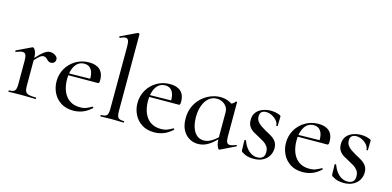

<svg xmlns="http://www.w3.org/2000/svg" viewBox="-69 -1127 3148 1540"><g transform="rotate(15 1505.5 -356.5)"><path d="M149 -271 143 -282Q181 -328 206 -352Q231 -376 249 -385.5Q267 -395 283 -395Q304 -395 325 -382Q346 -369 346 -349Q346 -334 336 -323.5Q326 -313 309 -313Q293 -313 283.5 -322Q274 -331 264.5 -339.5Q255 -348 239 -348Q231 -348 221 -343Q211 -338 194.5 -321.5Q178 -305 149 -271ZM43 0Q40 0 40 -6Q40 -12 43 -12Q79 -12 90.5 -25.5Q102 -39 102 -81V-276Q102 -308 94.5 -323Q87 -338 69 -338Q59 -338 46 -334.5Q33 -331 16 -324Q12 -322 10 -327.5Q8 -333 11 -335L134 -394Q138 -395 140 -395Q149 -395 160 -373Q171 -351 171 -310V-81Q171 -53 178.5 -38Q186 -23 206.5 -17.5Q227 -12 266 -12Q269 -12 269 -6Q269 0 266 0Q240 0 207 -1Q174 -2 137 -2Q110 -2 85.5 -1Q61 0 43 0Z M581 12Q519 12 477 -15.5Q435 -43 413.5 -87Q392 -131 392 -181Q392 -241 420.5 -289.5Q449 -338 498 -366.5Q547 -395 607 -395Q665 -395 696.5 -366Q728 -337 728 -281Q728 -268 725.5 -260.5Q723 -253 716 -253H647Q651 -313 631.5 -344Q612 -375 573 -375Q524 -375 496.5 -333Q469 -291 469 -220Q469 -163 487 -119.5Q505 -76 540 -52Q575 -28 625 -28Q658 -28 679.5 -37Q701 -46 724 -59Q726 -61 729.5 -56.5Q733 -52 731 -49Q695 -16 658 -2Q621 12 581 12ZM446 -252 445 -267 669 -271V-253Z M806 0Q804 0 804 -6Q804 -12 806 -12Q843 -12 854.5 -25.5Q866 -39 866 -81L867 -595Q867 -630 860.5 -646Q854 -662 836 -662Q821 -662 793 -649Q789 -647 786.5 -653Q784 -659 787 -660L921 -724Q923 -725 925 -725Q928 -725 932.5 -722Q937 -719 937 -715V-81Q937 -40 948 -26Q959 -12 996 -12Q1000 -12 1000 -6Q1000 0 996 0Q978 0 953.5 -1Q929 -2 901 -2Q874 -2 849.5 -1Q825 0 806 0Z M1253 12Q1191 12 1149 -15.5Q1107 -43 1085.5 -87Q1064 -131 1064 -181Q1064 -241 1092.5 -289.5Q1121 -338 1170 -366.5Q1219 -395 1279 -395Q1337 -395 1368.5 -366Q1400 -337 1400 -281Q1400 -268 1397.5 -260.5Q1395 -253 1388 -253H1319Q1323 -313 1303.5 -344Q1284 -375 1245 -375Q1196 -375 1168.5 -333Q1141 -291 1141 -220Q1141 -163 1159 -119.5Q1177 -76 1212 -52Q1247 -28 1297 -28Q1330 -28 1351.5 -37Q1373 -46 1396 -59Q1398 -61 1401.5 -56.5Q1405 -52 1403 -49Q1367 -16 1330 -2Q1293 12 1253 12ZM1118 -252 1117 -267 1341 -271V-253Z M1615 11Q1576 11 1542.5 -9Q1509 -29 1489 -67Q1469 -105 1469 -162Q1469 -218 1489 -262Q1509 -306 1542.5 -336.5Q1576 -367 1616 -383Q1656 -399 1696 -399Q1732 -399 1763.5 -386Q1795 -373 1817 -350L1766 -292Q1766 -318 1752.5 -337.5Q1739 -357 1717.5 -368Q1696 -379 1671 -379Q1633 -379 1605 -355Q1577 -331 1561.5 -289Q1546 -247 1546 -193Q1546 -118 1575 -73Q1604 -28 1654 -28Q1679 -28 1702.5 -39Q1726 -50 1746 -66.5Q1766 -83 1783 -100L1791 -93Q1769 -69 1743 -45Q1717 -21 1685.5 -5Q1654 11 1615 11ZM1794 11Q1785 11 1775.5 -13.5Q1766 -38 1766 -81V-360Q1786 -367 1799 -373.5Q1812 -380 1824 -396Q1826 -398 1830 -396.5Q1834 -395 1834 -393V-107Q1834 -75 1841.5 -61Q1849 -47 1867 -47Q1876 -47 1888 -50.5Q1900 -54 1916 -60Q1920 -62 1922.5 -57Q1925 -52 1921 -50L1798 10Q1796 11 1794 11Z M2030 -329Q2030 -305 2042.5 -287.5Q2055 -270 2075 -257Q2095 -244 2117 -231Q2143 -218 2166.5 -203.5Q2190 -189 2205 -168Q2220 -147 2220 -113Q2220 -81 2204 -52.5Q2188 -24 2156 -6.5Q2124 11 2076 11Q2052 11 2028 5Q2004 -1 1978 -18Q1976 -20 1974 -23Q1972 -26 1972 -30L1970 -114Q1970 -117 1975.5 -117.5Q1981 -118 1982 -116Q1994 -83 2012.5 -58.5Q2031 -34 2054.5 -21Q2078 -8 2105 -8Q2133 -8 2149 -23Q2165 -38 2164 -68Q2164 -96 2150.5 -114.5Q2137 -133 2117 -145.5Q2097 -158 2075 -169Q2051 -181 2028 -195Q2005 -209 1990.5 -230Q1976 -251 1976 -285Q1976 -325 1996.5 -350Q2017 -375 2049 -386.5Q2081 -398 2115 -398Q2135 -398 2153 -394.5Q2171 -391 2191 -383Q2200 -379 2200 -372Q2200 -354 2199 -335Q2198 -316 2198 -294Q2198 -291 2192 -291Q2186 -291 2186 -294Q2186 -315 2170 -334Q2154 -353 2130 -365.5Q2106 -378 2080 -378Q2059 -378 2044.5 -367Q2030 -356 2030 -329Z M2486 12Q2424 12 2382 -15.5Q2340 -43 2318.5 -87Q2297 -131 2297 -181Q2297 -241 2325.5 -289.5Q2354 -338 2403 -366.5Q2452 -395 2512 -395Q2570 -395 2601.5 -366Q2633 -337 2633 -281Q2633 -268 2630.5 -260.5Q2628 -253 2621 -253H2552Q2556 -313 2536.5 -344Q2517 -375 2478 -375Q2429 -375 2401.5 -333Q2374 -291 2374 -220Q2374 -163 2392 -119.5Q2410 -76 2445 -52Q2480 -28 2530 -28Q2563 -28 2584.5 -37Q2606 -46 2629 -59Q2631 -61 2634.5 -56.5Q2638 -52 2636 -49Q2600 -16 2563 -2Q2526 12 2486 12ZM2351 -252 2350 -267 2574 -271V-253Z M2779 -329Q2779 -305 2791.5 -287.5Q2804 -270 2824 -257Q2844 -244 2866 -231Q2892 -218 2915.5 -203.5Q2939 -189 2954 -168Q2969 -147 2969 -113Q2969 -81 2953 -52.5Q2937 -24 2905 -6.5Q2873 11 2825 11Q2801 11 2777 5Q2753 -1 2727 -18Q2725 -20 2723 -23Q2721 -26 2721 -30L2719 -114Q2719 -117 2724.5 -117.5Q2730 -118 2731 -116Q2743 -83 2761.5 -58.5Q2780 -34 2803.5 -21Q2827 -8 2854 -8Q2882 -8 2898 -23Q2914 -38 2913 -68Q2913 -96 2899.5 -114.5Q2886 -133 2866 -145.5Q2846 -158 2824 -169Q2800 -181 2777 -195Q2754 -209 2739.5 -230Q2725 -251 2725 -285Q2725 -325 2745.5 -350Q2766 -375 2798 -386.5Q2830 -398 2864 -398Q2884 -398 2902 -394.5Q2920 -391 2940 -383Q2949 -379 2949 -372Q2949 -354 2948 -335Q2947 -316 2947 -294Q2947 -291 2941 -291Q2935 -291 2935 -294Q2935 -315 2919 -334Q2903 -353 2879 -365.5Q2855 -378 2829 -378Q2808 -378 2793.5 -367Q2779 -356 2779 -329Z"/></g></svg>

Font: Cormorant Infant Light Medium
Style: Regular
Weight: 500
Version: Version 4.001